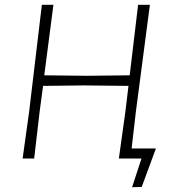

<svg xmlns="http://www.w3.org/2000/svg" viewBox="-20 -659 718 798"><path d="M474 0 501 -194 514 -302 329 -304 159 -302 145 -197 122 0H74L101 -194L154 -639H202L164 -346L340 -344L519 -346L554 -639H603L545 -197L527 -42H628L569 118L529 119L568 0Z"/></svg>

Font: Alegreya Sans SC Light
Style: Italic
Weight: 300
Italic angle: -7°
Designer: Juan Pablo del Peral
Foundry: Huerta Tipografica
Version: Version 2.007